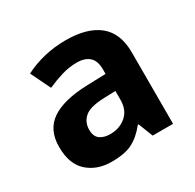

<svg xmlns="http://www.w3.org/2000/svg" viewBox="-129 -697 861 848"><g transform="rotate(-30 302.0 -273.5)"><path d="M302 -557Q412 -557 470.5 -509.5Q529 -462 529 -364V0H425L396 -74H392Q357 -30 318 -10Q279 10 211 10Q138 10 90 -32.5Q42 -75 42 -163Q42 -250 103 -291.5Q164 -333 286 -337L381 -340V-364Q381 -407 358.5 -427Q336 -447 296 -447Q256 -447 218 -435.5Q180 -424 142 -407L93 -508Q137 -531 190.5 -544Q244 -557 302 -557ZM323 -251Q251 -249 223 -225Q195 -201 195 -162Q195 -128 215 -113.5Q235 -99 267 -99Q315 -99 348 -127.5Q381 -156 381 -208V-253Z"/></g></svg>

Font: Noto Sans Gurmukhi UI
Style: Bold
Weight: 700
Designer: Jelle Bosma - Monotype Design Team
Foundry: Monotype Imaging Inc.
Version: Version 2.004; ttfautohint (v1.8.4.7-5d5b)